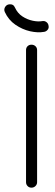

<svg xmlns="http://www.w3.org/2000/svg" viewBox="-58 -865 252 885"><path d="M62 -634Q62 -645 69 -652Q76 -659 87 -659Q98 -659 105.5 -652Q113 -645 113 -634V-25Q113 -15 105.5 -7.5Q98 0 87 0Q76 0 69 -7.5Q62 -15 62 -25ZM11 -830Q23 -804 45 -789.5Q67 -775 92.5 -769.5Q118 -764 139 -768Q149 -769 157 -762.5Q165 -756 166 -745Q168 -735 161 -727Q154 -719 144 -718Q116 -713 80.5 -721Q45 -729 13 -751Q-19 -773 -36 -810Q-37 -814 -38 -817Q-39 -827 -32.5 -835.5Q-26 -844 -15 -845Q4 -847 11 -830Z"/></svg>

Font: Libertine Sup
Style: Regular
Weight: 400
Designer: Bastien Sozeau
Foundry: NBR — Bastien Sozeau
Version: Version 2.003; ttfautohint (v1.8.4.7-5d5b);gftools[0.9.33]